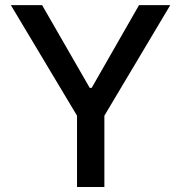

<svg xmlns="http://www.w3.org/2000/svg" viewBox="-20 -748 725 768"><path d="M23.4 -727.5Q54.7 -727.5 148.4 -727.5Q196.3 -644.5 338.9 -396.5Q340.8 -396.5 346.7 -396.5Q393.6 -479.5 536.1 -727.5Q567.4 -727.5 661.1 -727.5Q594.7 -617.2 397.5 -285.2Q397.5 -213.9 397.5 0Q370.1 0 288.1 0Q288.1 -71.3 288.1 -285.2Q221.7 -395.5 23.4 -727.5Z"/></svg>

Font: DeepSea
Style: Medium
Weight: 500
Designer: Stem
Version: Version 3.019;git-0a5106e0b